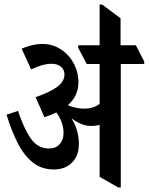

<svg xmlns="http://www.w3.org/2000/svg" viewBox="-20 -825 660 852"><path d="M219 -73Q162 -73 122.5 -106.5Q83 -140 56 -195Q29 -250 9 -316L60 -333Q86 -254 117 -210Q148 -166 197 -166Q228 -166 245 -185.5Q262 -205 262 -235Q262 -259 253.5 -282.5Q245 -306 230 -326Q207 -315 177 -305L138 -394Q200 -415 233 -439Q266 -463 266 -494Q266 -516 250.5 -529Q235 -542 208 -542Q189 -542 166 -535.5Q143 -529 118 -517L76 -609Q99 -619 122.5 -624.5Q146 -630 171 -630Q205 -630 234.5 -615Q264 -600 285 -576Q305 -553 316.5 -523Q328 -493 328 -460Q328 -399 281 -358Q298 -351 316.5 -347Q335 -343 354 -343Q375 -343 392 -348.5Q409 -354 422 -364V-541H365L327 -613V-624H583L620 -552V-541H516V7H505L422 -40V-271Q405 -266 386 -266Q361 -266 339 -275.5Q317 -285 297 -300Q330 -248 330 -186Q330 -134 299.5 -103.5Q269 -73 219 -73ZM433 -805 515 -744V-606H422V-805Z"/></svg>

Font: Noto Serif Devanagari ExtraCondensed SemiBold
Style: Regular
Weight: 600
Width: 2
Designer: Universal Thirst, Indian Type Foundry and the Monotype Design Team
Foundry: Monotype Imaging Inc.
Version: Version 2.004; ttfautohint (v1.8.4.7-5d5b)